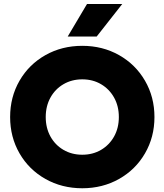

<svg xmlns="http://www.w3.org/2000/svg" viewBox="-20 -957 848 990"><path d="M32.2 -353.5Q32.2 -457 80.8 -541Q129.4 -625 214.4 -672.9Q299.3 -720.7 404.3 -720.7Q508.8 -720.7 593.8 -672.9Q678.7 -625 727.5 -541Q776.4 -457 776.4 -353.5Q776.4 -250 727.5 -166Q678.7 -82 593.8 -34.2Q508.8 13.7 404.3 13.7Q299.3 13.7 214.4 -34.2Q129.4 -82 80.8 -166Q32.2 -250 32.2 -353.5ZM592.8 -353.5Q592.8 -409.7 568.4 -453.6Q543.9 -497.6 501.2 -522.7Q458.5 -547.9 404.3 -547.9Q350.1 -547.9 307.1 -522.7Q264.2 -497.6 240 -453.6Q215.8 -409.7 215.8 -353.5Q215.8 -297.4 240 -253.4Q264.2 -209.5 307.1 -184.3Q350.1 -159.2 404.3 -159.2Q458.5 -159.2 501.2 -184.3Q543.9 -209.5 568.4 -253.4Q592.8 -297.4 592.8 -353.5ZM329.1 -768.6 428.7 -936.5H610.4L478.5 -768.6Z"/></svg>

Font: Wanted Sans Black
Style: Regular
Weight: 900
Designer: Original Design by Kil Hyung-jin and Kang Hanbin, Wanted Lab, Inc; Hangeul from Source Han Sans by Jang Soo-young and Ka
Foundry: Wanted Lab, Inc.
Version: Version 1.003